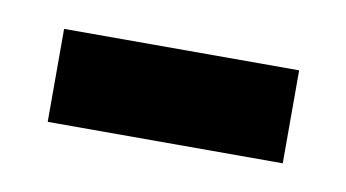

<svg xmlns="http://www.w3.org/2000/svg" viewBox="-29 -363 326 181"><g transform="rotate(10 134.0 -272.5)"><path d="M22 -228H247V-317H22Z"/></g></svg>

Font: Noto Serif Devanagari Condensed SemiBold
Style: Regular
Weight: 600
Width: 3
Designer: Universal Thirst, Indian Type Foundry and the Monotype Design Team
Foundry: Monotype Imaging Inc.
Version: Version 2.004